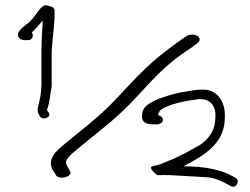

<svg xmlns="http://www.w3.org/2000/svg" viewBox="-20 -736 953 732"><path d="M58 -623C39 -604 50 -583 74 -583H87C97 -583 105 -590 105 -601C105 -605 104 -609 101 -612C116 -625 129 -643 143 -657C140 -615 138 -571 138 -525V-408C137 -401 137 -394 136 -385C134 -363 129 -346 125 -327C121 -314 126 -302 132 -293C142 -274 183 -291 163 -310C159 -316 159 -317 159 -317C169 -343 171 -375 177 -407V-525C177 -578 188 -630 188 -679V-696C188 -705 180 -711 165 -714C155 -717 148 -717 143 -712C137 -707 131 -701 126 -694C114 -676 97 -654 78 -641C71 -636 65 -630 58 -623ZM180 -89 192 -71C200 -47 260 -62 247 -83L237 -101C232 -110 231 -117 232 -122C242 -144 267 -160 290 -180C374 -250 422 -281 504 -370C582 -455 621 -497 715 -558L735 -574C740 -577 741 -581 741 -586C741 -596 728 -604 712 -604C704 -604 694 -601 689 -597L667 -582C573 -515 533 -477 450 -388C371 -301 325 -268 242 -200C207 -170 156 -137 180 -89ZM522 -301C518 -276 530 -263 559 -262H570C587 -260 601 -268 601 -278C602 -287 596 -293 583 -297C584 -306 588 -313 594 -318C621 -337 677 -350 724 -356C784 -368 805 -327 801 -287C801 -241 779 -210 745 -185C710 -165 663 -138 623 -123C605 -115 593 -110 585 -108C573 -104 552 -104 556 -94C557 -89 575 -68 583 -68C596 -69 614 -69 632 -68C684 -65 728 -63 773 -60C801 -57 829 -44 850 -32L861 -26C882 -16 896 -49 878 -58L867 -64C827 -87 767 -102 679 -102C765 -146 837 -193 837 -286C841 -342 813 -389 764 -394C724 -396 694 -387 660 -382C621 -373 575 -358 549 -341C533 -331 523 -318 522 -301Z"/></svg>

Font: Stray Cat
Style: SuExt
Weight: 400
Version: Version 1.0